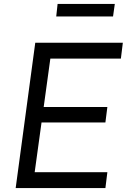

<svg xmlns="http://www.w3.org/2000/svg" viewBox="-20 -960 651 980"><path d="M518 0 528 -81H157L192 -335H518L528 -414H203L237 -661H597L607 -742H160L60 0ZM274 -940 267 -876H557L566 -940Z"/></svg>

Font: Cheyenne Sans
Style: Italic
Weight: 400
Italic angle: -8.13011°
Designer: The Public Sans project authors (U.S. Web Design System), Libre Franklin designed by Pablo Impallari and Rodrigo Fuenzal
Foundry: The Cheyenne Sans Project Authors
Version: Version 2.007